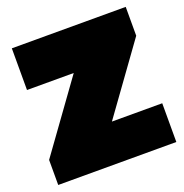

<svg xmlns="http://www.w3.org/2000/svg" viewBox="-118 -750 822 857"><g transform="rotate(-20 293.0 -322.0)"><path d="M15 0V-119L251 -446H29V-644H570V-507L337 -184H576V0Z"/></g></svg>

Font: Boz Display
Style: Regular
Weight: 900
Version: Version 2.000; ttfautohint (v1.8.3)